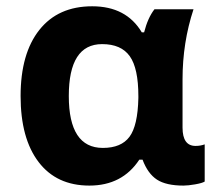

<svg xmlns="http://www.w3.org/2000/svg" viewBox="-20 -575 687 605"><path d="M555.2 -325.2V-172.9Q555.2 -115.2 596.2 -115.2Q611.8 -115.2 625 -120.1V-2.9Q617.2 2 595 5.9Q572.8 9.8 558.1 9.8Q503.4 9.8 474.6 -9Q445.8 -27.8 429.2 -71.8H418.9Q365.2 9.8 261.7 9.8Q158.2 9.8 101.6 -64.5Q44.9 -138.7 44.9 -272.5Q44.9 -406.2 104 -480.7Q163.1 -555.2 270.5 -555.2Q377.9 -555.2 426.8 -473.1H434.1Q445.8 -519 466.8 -545.9H589.8Q555.2 -440.9 555.2 -325.2ZM301.8 -436Q196.8 -436 196.8 -272.5Q196.8 -108.9 304.2 -108.9Q361.8 -108.9 387.9 -143.8Q414.1 -178.7 416 -266.1V-272Q416 -359.9 388.9 -397.9Q361.8 -436 301.8 -436Z"/></svg>

Font: OpenSans-Bold
Style: Bold
Weight: 700
Foundry: Ascender Corporation
Version: Version 1.10